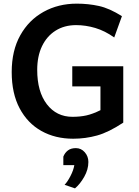

<svg xmlns="http://www.w3.org/2000/svg" viewBox="-20 -745 759 1048"><path d="M652.8 -383.3V-75.7Q573.2 -22.9 509.8 -5.4Q446.3 12.2 379.4 12.2Q281.7 12.2 206.1 -30Q130.4 -72.3 87.2 -153.6Q43.9 -234.9 43.9 -351.6Q43.9 -468.8 90.6 -552.2Q137.2 -635.7 217.8 -680.4Q298.3 -725.1 399.4 -725.1Q461.9 -725.1 519.8 -712.4Q577.6 -699.7 645.5 -656.7L603.5 -540.5Q552.7 -576.7 500.2 -592.3Q447.8 -607.9 395.5 -607.9Q331.1 -607.9 283.2 -577.6Q235.4 -547.4 209.2 -492.7Q183.1 -438 183.1 -363.8Q183.1 -244.6 235.8 -176Q288.6 -107.4 375.5 -107.4Q417.5 -107.4 451.7 -115Q485.8 -122.6 528.3 -143.6V-273.4H374.5V-383.3ZM325.7 156.2V109.9Q334 88.9 350.6 76.2Q367.2 63.5 394 63.5Q422.9 63.5 442.6 85.9Q462.4 108.4 462.4 139.2Q462.4 180.2 439.7 220.2Q417 260.3 389.2 283.2L332.5 263.7Q348.1 248 364.7 215.8Q381.3 183.6 385.7 156.2Z"/></svg>

Font: Andika
Style: Bold
Weight: 700
Designer: Victor Gaultney, Annie Olsen, Julie Remington, Don Collingsworth, Eric Hays, Becca Hirsbrunner
Foundry: SIL International
Version: Version 6.101